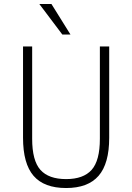

<svg xmlns="http://www.w3.org/2000/svg" viewBox="-20 -939 666 967"><path d="M313 8Q202 8 149 -53.5Q96 -115 96 -245V-705H142V-240Q142 -130 183.5 -83.5Q225 -37 313 -37Q400 -37 441.5 -83.5Q483 -130 483 -240V-705H530V-245Q530 -115 476.5 -53.5Q423 8 313 8ZM294 -765 178 -919H239L335 -765Z"/></svg>

Font: Nunito Sans 7pt Condensed ExtraLight
Style: Regular
Weight: 250
Width: 3
Designer: Vernon Adams
Foundry: Vernon Adams
Version: Version 3.101;gftools[0.9.27]